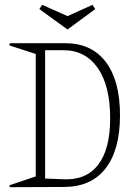

<svg xmlns="http://www.w3.org/2000/svg" viewBox="-20 -780 564 800"><path d="M21 0 19 -7.8 128.9 -44.9V-555.2L19 -590.8L21 -600.1H251Q361.3 -600.1 420.7 -522Q480 -443.8 480 -299.8Q480 -155.8 420.2 -78.6Q360.4 -1.5 248 -1ZM144 -742.2 155.8 -759.8 261.2 -712.9 365.2 -759.8 377 -742.2 261.2 -657.2ZM168 -36.1 241.2 -33.2Q337.9 -27.8 388.4 -92.8Q439 -157.7 439 -287.1Q439 -423.3 386.7 -497.6Q334.5 -571.8 241.2 -570.8H168Z"/></svg>

Font: Halibut Cnd Thin
Style: Regular
Weight: 250
Width: 3
Designer: Matteo Maggi
Foundry: Collletttivo
Version: Version 3.080 | FøM Fix